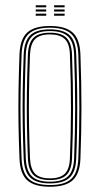

<svg xmlns="http://www.w3.org/2000/svg" viewBox="-20 -705 380 731"><path d="M170.2 6Q110.5 6 83.5 -18.9Q56.5 -43.8 54.2 -101Q51.5 -169.5 50.5 -232Q49.5 -294.5 50.5 -359Q51.5 -423.5 54.2 -498Q56.5 -556 83.6 -581Q110.8 -606 170.2 -606Q228.5 -606 256.2 -581.6Q284 -557.2 286.2 -498Q290.2 -387.2 290.1 -293.5Q290 -199.8 286.2 -101Q284 -43.8 257 -18.9Q230 6 170.2 6ZM170.2 -0.5Q226 -0.5 251.1 -23.9Q276.2 -47.2 278.2 -101.2Q282 -200 282.1 -293.6Q282.2 -387.2 278.2 -497.8Q276.2 -552.2 251.1 -575.9Q226 -599.5 170.2 -599.5Q114.5 -599.5 89.4 -575.9Q64.2 -552.2 62.2 -497.8Q59.5 -424 58.5 -359.5Q57.5 -295 58.5 -232.4Q59.5 -169.8 62.2 -101.2Q64.2 -47.8 89.2 -24.1Q114.2 -0.5 170.2 -0.5ZM170.2 -6.8Q118 -6.8 95.1 -29.1Q72.2 -51.5 70.2 -101.5Q67.5 -170.2 66.5 -232.4Q65.5 -294.5 66.5 -358.8Q67.5 -423 70.2 -497.5Q72.2 -548.2 95.2 -570.8Q118.2 -593.2 170.2 -593.2Q219.8 -593.2 244.1 -571.9Q268.5 -550.5 270.2 -497.2Q273 -421 273.8 -353.5Q274.5 -286 273.6 -223.9Q272.8 -161.8 270.2 -101.8Q268.5 -50.8 245.1 -28.8Q221.8 -6.8 170.2 -6.8ZM170.2 -13.2Q217.8 -13.2 239.1 -33.9Q260.5 -54.5 262.2 -102Q266 -201.5 266.1 -294.1Q266.2 -386.8 262.2 -497Q260.5 -546.2 238.5 -566.5Q216.5 -586.8 170.2 -586.8Q123 -586.8 101.6 -566Q80.2 -545.2 78.2 -497.2Q75.5 -423.2 74.5 -358.9Q73.5 -294.5 74.5 -232.1Q75.5 -169.8 78.2 -102Q80.2 -54.5 101.5 -33.9Q122.8 -13.2 170.2 -13.2ZM170.2 -19.5Q127 -19.5 107.5 -38.8Q88 -58 86.2 -102.2Q83.8 -164 82.6 -224.5Q81.5 -285 82.4 -351.5Q83.2 -418 86.2 -497.2Q88 -541.8 107.6 -561.1Q127.2 -580.5 170.2 -580.5Q213.5 -580.5 233 -561Q252.5 -541.5 254.2 -496.8Q258.2 -386.2 258.2 -294.2Q258.2 -202.2 254.2 -102.2Q252.5 -58 233 -38.8Q213.5 -19.5 170.2 -19.5ZM170.2 -26Q209 -26 226.9 -43.6Q244.8 -61.2 246.2 -102.5Q250 -197.5 250.2 -289.6Q250.5 -381.8 246.2 -496.5Q244.8 -539.8 226.1 -556.9Q207.5 -574 170.2 -574Q131 -574 113.5 -556Q96 -538 94.2 -497Q91.2 -417 90.4 -350.6Q89.5 -284.2 90.6 -224.2Q91.8 -164.2 94.2 -102.5Q96 -62.8 112.9 -44.4Q129.8 -26 170.2 -26ZM186 -677V-685H226V-677ZM116 -645V-653H156V-645ZM116 -661V-669H156V-661ZM116 -677V-685H156V-677ZM186 -645V-653H226V-645ZM186 -661V-669H226V-661Z"/></svg>

Font: Big Shoulders Inline Text Thin
Style: Regular
Weight: 100
Designer: Patric King
Foundry: XO Type Co
Version: Version 2.002